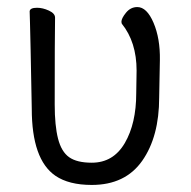

<svg xmlns="http://www.w3.org/2000/svg" viewBox="-20 -506 540 544"><path d="M240 18Q175 18 137 -8Q70 -54 70 -198Q66 -413 65 -440L64 -474Q65 -484 85 -484Q101 -484 118.5 -476Q136 -468 136 -456Q135 -401 135 -210Q135 -150 144.5 -113Q154 -76 176 -60.5Q198 -45 240 -45Q301 -45 333.5 -100.5Q366 -156 366 -242L367 -306Q367 -387 325 -439L324 -444Q324 -454 337 -470Q350 -486 369 -486Q396 -486 415 -441.5Q434 -397 433 -336Q432 -278 431 -230Q431 -119 383 -50.5Q335 18 240 18Z"/></svg>

Font: LXGW WenKai Mono TC
Style: Regular
Weight: 400
Designer: LXGW / Fontworks Inc.
Foundry: LXGW / Fontworks Inc.
Version: Version 1.330